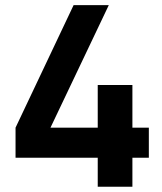

<svg xmlns="http://www.w3.org/2000/svg" viewBox="-20 -710 616 730"><path d="M545.9 -110.4H483.4V0H351.6V-110.4H39.1V-224.6L259.8 -690.4H393.6L171.9 -224.6H351.6V-386.7H483.4V-224.6H545.9Z"/></svg>

Font: Altinn-DIN Exp
Style: DINExp-Bold
Weight: 700
Width: 7
Designer: Charles Nix
Foundry: Altinn
Version: Version 2.00